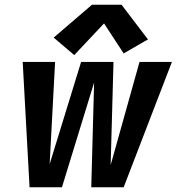

<svg xmlns="http://www.w3.org/2000/svg" viewBox="-20 -792 760 812"><path d="M105 0H242L378 -443L366 0H503L707 -530H570L448 -94L460 -530H323L190 -98L213 -530H76ZM294 -559 420 -693 503 -566 591 -617 606 -625 494 -772H369L207 -633Z"/></svg>

Font: Iosevka Sparkle XBdObl
Style: Regular
Weight: 800
Italic angle: -9°
Designer: Belleve Invis
Foundry: Belleve Invis
Version: Version 4.5.0; ttfautohint (v1.8.3)